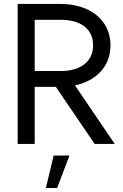

<svg xmlns="http://www.w3.org/2000/svg" viewBox="-20 -727 622 970"><path d="M69.3 -707H155.3V0H69.3ZM153.3 -368.2H285.2Q363.3 -368.2 406.7 -402.8Q450.2 -437.5 450.2 -498Q450.2 -559.6 406.7 -593.3Q363.3 -627 285.2 -627H153.3V-707H284.2Q359.4 -707 417 -681.2Q474.6 -655.3 506.3 -607.9Q538.1 -560.5 538.1 -498Q538.1 -435.5 506.3 -388.2Q474.6 -340.8 417 -314.5Q359.4 -288.1 284.2 -288.1H153.3ZM234.4 -329.1H335.9L559.6 0H458ZM268.6 222.7H211.9L251 58.6H331.1Z"/></svg>

Font: Wanted Sans Std Variable
Style: Regular
Weight: 400
Designer: Original Design by Kil Hyung-jin and Kang Hanbin, Wanted Lab, Inc;
Foundry: Wanted Lab, Inc.
Version: Version 1.003;Glyphs 3.2 (3227)